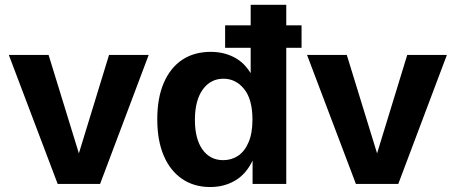

<svg xmlns="http://www.w3.org/2000/svg" viewBox="-20 -752 1864 785"><path d="M215.8 0 16.1 -527.3H178.7L309.1 -103.5H295.9L425.8 -527.3H587.9L389.2 0Z M839.4 12.7Q773.4 12.7 724.6 -20.5Q675.8 -53.7 649.4 -115.7Q623 -177.7 623 -264.6Q623 -351.6 649.7 -413.3Q676.3 -475.1 725.1 -507.6Q773.9 -540 841.8 -540Q899.9 -540 945.6 -513.2Q991.2 -486.3 1020 -424.8L1004.9 -423.8V-732.4H1150.4V0H1012.7V-106L1014.2 -98.6Q987.8 -41.5 942.4 -14.4Q897 12.7 839.4 12.7ZM892.6 -97.2Q926.8 -97.2 953.6 -115.2Q980.5 -133.3 996.3 -170.4Q1012.2 -207.5 1012.2 -262.7Q1012.2 -346.2 978 -388.2Q943.8 -430.2 893.6 -430.2Q840.8 -430.2 808.8 -385.7Q776.9 -341.3 776.9 -261.7Q776.9 -184.1 807.9 -140.6Q838.9 -97.2 892.6 -97.2ZM900.4 -556.6V-648.4H1212.9V-556.6Z M1435.1 0 1235.4 -527.3H1397.9L1528.3 -103.5H1515.1L1645 -527.3H1807.1L1608.4 0Z"/></svg>

Font: Schibsted Grotesk
Style: Bold
Weight: 700
Designer: Bakken & Baeck AS, Henrik Kongsvoll
Foundry: Schibsted ASA
Version: Version 1.100;gftools[0.9.25]